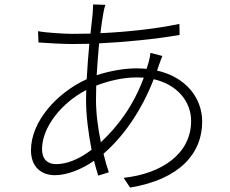

<svg xmlns="http://www.w3.org/2000/svg" viewBox="-20 -806 1040 868"><path d="M630 -455C583 -327 512 -234 436 -163C423 -226 414 -292 414 -355L415 -419C465 -438 530 -456 598 -456ZM714 -553 660 -567C659 -553 655 -537 652 -525L643 -495C628 -496 612 -497 596 -497C545 -497 477 -486 417 -466C420 -516 424 -565 428 -610C550 -616 682 -629 792 -648L791 -698C693 -677 563 -662 434 -656C438 -692 443 -722 447 -745C449 -758 453 -776 457 -784L401 -786C401 -777 400 -761 399 -745L389 -654L306 -653C274 -653 187 -658 152 -665L154 -614C191 -611 269 -607 306 -607L384 -608C379 -559 375 -503 372 -448C236 -386 120 -256 120 -127C120 -52 166 -14 228 -14C282 -14 347 -39 405 -79C411 -55 418 -32 424 -12L472 -27C463 -53 455 -81 448 -111C537 -188 618 -302 675 -448C784 -423 844 -345 844 -259C844 -111 712 -21 539 -2L568 42C792 5 894 -112 894 -256C894 -363 821 -457 690 -487L699 -513C704 -526 709 -542 714 -553ZM370 -399 369 -354C369 -282 380 -201 394 -129C335 -84 280 -64 234 -64C194 -64 170 -87 170 -132C170 -231 259 -342 370 -399Z"/></svg>

Font: Noto Sans HK Light
Style: Regular
Weight: 300
Designer: Ryoko NISHIZUKA 西塚涼子 (kana, bopomofo & ideographs); Paul D. Hunt (Latin, Greek & Cyrillic); Sandoll Communications 산돌커뮤니
Foundry: Adobe
Version: Version 2.004;hotconv 1.0.118;makeotfexe 2.5.65603